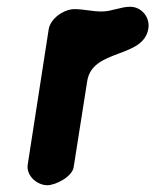

<svg xmlns="http://www.w3.org/2000/svg" viewBox="-20 -547 460 568"><path d="M200 -520C170 -520 129 -493 124 -460L62 -60C57 -27 90 1 120 1C144 1 194 -24 198 -53L238 -307C253 -404 405 -373 419 -463C424 -497 398 -527 365 -527C337 -527 310 -513 281 -513C252 -513 228 -520 200 -520Z"/></svg>

Font: Asimov Print
Style: Regular
Weight: 500
Designer: Google
Version: Version 2.000980: 2014